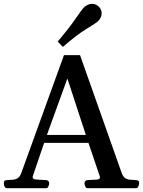

<svg xmlns="http://www.w3.org/2000/svg" viewBox="-32 -995 755 1015"><path d="M4.9 0Q-2.9 0 -7.3 -7.6Q-11.7 -15.1 -11.7 -24.9Q-11.7 -36.1 -8.1 -39.1Q-4.4 -42 5.9 -43Q18.1 -44.4 32.5 -44.7Q46.9 -44.9 59.8 -52Q72.8 -59.1 80.6 -80.6L306.2 -703.6H391.1L611.3 -80.6Q619.1 -59.1 632.1 -52Q645 -44.9 659.7 -44.7Q674.3 -44.4 686 -43Q696.3 -42 700 -39.1Q703.6 -36.1 703.6 -24.9Q703.6 -19.5 699.5 -9.8Q695.3 0 687 0H431.2Q422.9 0 418.7 -9.8Q414.6 -19.5 414.6 -24.9Q414.6 -41 430.7 -43Q460 -44.4 478.3 -45.4Q496.6 -46.4 496.6 -57.6Q496.6 -61 495.1 -64.5L428.7 -259.8L457.5 -239.7H180.2L208.5 -260.7L141.6 -64.5Q140.6 -62 140.6 -58.6Q140.6 -46.4 161.4 -45.7Q182.1 -44.9 211.9 -43Q228 -41 228 -24.9Q228 -19.5 223.9 -9.8Q219.7 0 211.4 0ZM209.5 -263.7 195.8 -281.7H442.4L427.7 -263.7L324.2 -580.1ZM300.3 -747.1 272.9 -775.4Q332 -844.7 366.9 -895.5Q401.9 -946.3 413.1 -957Q420.9 -964.4 431.9 -969.5Q442.9 -974.6 455.6 -974.6Q476.1 -974.6 491.7 -958.5Q499 -950.2 502.2 -941.9Q505.4 -933.6 505.4 -924.3Q505.4 -912.6 500.2 -902.1Q495.1 -891.6 487.3 -883.8Q476.1 -873 425.5 -842.5Q375 -812 300.3 -747.1Z"/></svg>

Font: Gelasio Medium
Style: Regular
Weight: 500
Designer: Eben Sorkin
Foundry: Eben Sorkin
Version: Version 1.008